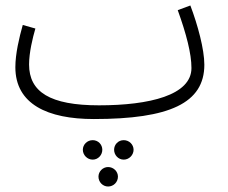

<svg xmlns="http://www.w3.org/2000/svg" viewBox="-20 -413 830 700"><path d="M322 21C598 21 725 -37 725 -177C725 -233 701 -322 674 -393L628 -376C659 -290 678 -218 678 -165C678 -66 525 -29 341 -29C162 -29 86 -78 86 -178C86 -221 99 -275 109 -309L63 -322C50 -276 36 -217 36 -168C36 -33 154 21 322 21ZM431 98C411 98 396 114 396 133C396 152 411 169 431 169C451 169 467 152 467 133C467 114 451 98 431 98ZM318 98C298 98 282 114 282 133C282 152 298 169 318 169C338 169 353 152 353 133C353 114 338 98 318 98ZM374 196C355 196 339 212 339 231C339 251 355 267 374 267C394 267 410 251 410 231C410 212 394 196 374 196Z"/></svg>

Font: Noto Sans Arabic UI Cn Lt
Style: Regular
Weight: 300
Width: 3
Designer: Monotype Design Team, Nadine Chahine and Nizar Qandah
Foundry: Monotype Imaging Inc.
Version: Version 2.010